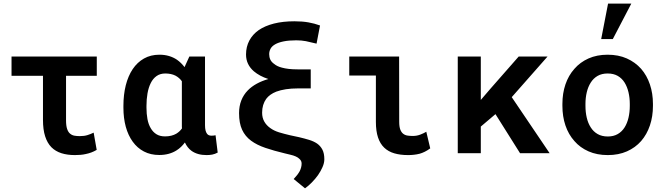

<svg xmlns="http://www.w3.org/2000/svg" viewBox="-20 -837 3641 1049"><path d="M508.8 -422.9V-528.3H43V-422.9H214.8V-182.1Q214.8 -128.9 226.6 -92.3Q238.3 -55.7 260.7 -32.7Q283.2 -10.3 315.4 0Q347.7 10.3 389.2 10.3Q405.3 10.3 419.9 9Q434.6 7.8 449.2 4.4Q463.9 1.5 478.5 -3.9Q493.2 -9.3 508.3 -18.1L491.7 -112.3Q475.6 -104.5 458 -98.9Q440.4 -93.3 416 -93.3Q399.9 -93.3 386.5 -95.7Q373 -98.1 362.8 -106.9Q352.5 -115.2 346.7 -132.6Q340.8 -149.9 340.8 -179.7V-422.9Z M1100.1 -528.3H1014.6L989.7 -473.6L988.3 -470.2Q979 -482.4 968.8 -492.4Q958.5 -502.4 946.8 -510.7Q927.2 -523.9 903.3 -531Q879.4 -538.1 851.1 -538.1Q803.2 -538.1 766.6 -517.3Q730 -496.6 705.1 -459.5Q680.2 -422.4 667.2 -371.1Q654.3 -319.8 654.3 -258.8V-248.5Q654.3 -191.9 667.2 -144.5Q680.2 -97.2 705.1 -63Q730 -28.3 766.4 -9.3Q802.7 9.8 850.1 9.8Q878.4 9.8 902.1 3.2Q925.8 -3.4 944.8 -15.6Q958 -23.9 969.2 -34.7Q980.5 -45.4 990.2 -58.6Q997.1 -43.9 1005.9 -32.7Q1014.6 -21.5 1025.9 -13.2Q1042 -1.5 1062.7 4.4Q1083.5 10.3 1108.4 10.3Q1125 10.3 1139.4 7.6Q1153.8 4.9 1169.4 -3.4L1157.7 -98.1Q1153.3 -97.2 1147.9 -96.4Q1142.6 -95.7 1135.7 -95.7Q1128.4 -95.7 1122.1 -97.9Q1115.7 -100.1 1111.3 -106Q1106 -112.8 1103 -124.3Q1100.1 -135.7 1100.1 -152.8ZM780.3 -248.5V-258.8Q780.3 -294.9 785.9 -326.9Q791.5 -358.9 803.7 -383.3Q815.4 -407.2 835.2 -421.4Q855 -435.5 882.8 -435.5Q898.9 -435.5 912.8 -432.6Q926.8 -429.7 938.5 -423.8Q949.2 -418 958 -410.4Q966.8 -402.8 973.6 -393.1V-158.2Q973.6 -151.9 973.6 -146.2Q973.6 -140.6 974.1 -135.3Q967.8 -126.5 960.2 -119.4Q952.6 -112.3 942.9 -106.4Q931.2 -99.6 915.8 -95.7Q900.4 -91.8 881.8 -91.8Q853.5 -91.8 834.5 -103.8Q815.4 -115.7 803.2 -137.2Q791 -157.7 785.6 -186.5Q780.3 -215.3 780.3 -248.5Z M1709.5 -598.6 1728.5 -697.8Q1698.2 -709 1665 -714.8Q1631.8 -720.7 1588.4 -720.7Q1525.9 -720.7 1476.8 -708.3Q1427.7 -695.8 1394 -672.9Q1360.4 -649.4 1342.3 -615.5Q1324.2 -581.5 1324.2 -539.1Q1324.2 -511.2 1335.2 -488.3Q1346.2 -465.3 1367.2 -447.3Q1382.3 -434.6 1402.1 -423.8Q1421.9 -413.1 1446.3 -405.3Q1410.6 -395 1382.3 -379.4Q1354 -363.8 1334 -343.3Q1310.5 -319.3 1298.3 -288.1Q1286.1 -256.8 1286.1 -218.8Q1286.1 -164.1 1302.7 -128.2Q1319.3 -92.3 1351.6 -68.4Q1383.3 -44.9 1429.9 -29.1Q1476.6 -13.2 1536.1 1L1566.4 8.3Q1583.5 12.2 1595.9 17.8Q1608.4 23.4 1615.7 30.8Q1622.1 36.6 1625 42.7Q1627.9 48.8 1627.9 56.6Q1627.9 67.4 1625.2 77.6Q1622.6 87.9 1617.2 98.6Q1611.8 108.4 1603.8 118.9Q1595.7 129.4 1584.5 141.1L1646.5 191.9Q1664.6 179.2 1683.1 160.4Q1701.7 141.6 1717.3 120.1Q1731.9 99.1 1741.9 76.4Q1752 53.7 1752 33.2Q1752 1 1741.5 -19.3Q1731 -39.6 1712.4 -52.7Q1693.4 -65.4 1668.2 -73Q1643.1 -80.6 1614.3 -87.4L1564.5 -98.1Q1532.7 -105.5 1504.6 -114Q1476.6 -122.6 1456.1 -137.7Q1435.5 -152.3 1423.8 -173.1Q1412.1 -193.8 1412.1 -221.2Q1412.1 -243.7 1417.7 -262.5Q1423.3 -281.2 1434.1 -296.4Q1443.4 -309.1 1457.3 -319.1Q1471.2 -329.1 1489.7 -336.4Q1512.2 -344.7 1541.7 -349.4Q1571.3 -354 1607.9 -354H1677.7V-458H1605.5Q1579.1 -458 1558.1 -460.4Q1537.1 -462.9 1521 -467.3Q1507.3 -470.7 1496.6 -475.8Q1485.8 -481 1478.5 -487.3Q1463.4 -497.6 1457 -511.2Q1450.7 -524.9 1450.7 -541Q1450.7 -557.1 1458.3 -571Q1465.8 -585 1483.9 -595.2Q1501 -605 1529.3 -610.8Q1557.6 -616.7 1598.6 -616.7Q1627.4 -616.7 1651.1 -612.1Q1674.8 -607.4 1709.5 -598.6Z M1888.2 -528.3V-424.3H2033.7V-170.9Q2033.7 -121.1 2045.2 -86.4Q2056.6 -51.8 2079.1 -30.3Q2101.6 -8.8 2134.3 0.7Q2167 10.3 2210 10.3Q2226.1 10.3 2241.7 8.5Q2257.3 6.8 2272.9 2.9Q2286.6 -1 2301 -8.1Q2315.4 -15.1 2330.6 -26.4L2309.1 -117.2Q2295.4 -108.9 2276.4 -101.6Q2257.3 -94.2 2235.4 -94.2Q2220.2 -94.2 2206.8 -96.2Q2193.4 -98.1 2183.1 -106Q2172.9 -113.8 2167 -129.2Q2161.1 -144.5 2161.1 -171.9L2160.6 -528.3Z M2687 -213.4 2821.3 0H2982.9L2775.9 -306.2L2971.7 -528.3H2814L2659.7 -352.5L2606.9 -291V-528.3H2481V0H2606.9V-145.5Z M3052.7 -269V-258.8Q3052.7 -200.7 3069.3 -151.6Q3085.9 -102.5 3118.2 -66.4Q3149.4 -30.3 3195.6 -10Q3241.7 10.3 3300.8 10.3Q3359.4 10.3 3405.3 -10Q3451.2 -30.3 3482.9 -66.4Q3514.2 -102.5 3530.8 -151.6Q3547.4 -200.7 3547.4 -258.8V-269Q3547.4 -326.7 3530.8 -375.7Q3514.2 -424.8 3482.9 -460.9Q3450.7 -497.1 3404.8 -517.6Q3358.9 -538.1 3299.8 -538.1Q3241.2 -538.1 3195.3 -517.6Q3149.4 -497.1 3118.2 -460.9Q3085.9 -424.8 3069.3 -375.7Q3052.7 -326.7 3052.7 -269ZM3178.7 -258.8V-269Q3178.7 -302.7 3185.8 -332.8Q3192.9 -362.8 3207.5 -385.7Q3222.2 -409.2 3245.1 -422.4Q3268.1 -435.5 3299.8 -435.5Q3332 -435.5 3355 -422.4Q3377.9 -409.2 3392.6 -385.7Q3406.7 -362.8 3413.8 -332.8Q3420.9 -302.7 3420.9 -269V-258.8Q3420.9 -224.1 3413.8 -193.8Q3406.7 -163.6 3392.6 -141.1Q3377.9 -117.7 3355 -104.5Q3332 -91.3 3300.8 -91.3Q3268.6 -91.3 3245.4 -104.5Q3222.2 -117.7 3207.5 -141.1Q3192.9 -163.6 3185.8 -193.8Q3178.7 -224.1 3178.7 -258.8ZM3302.2 -817.4 3264.6 -623.5H3328.1L3429.2 -817.4Z"/></svg>

Font: Roboto Mono SemiBold
Style: Regular
Weight: 600
Monospace: yes
Designer: Google
Version: Version 3.000